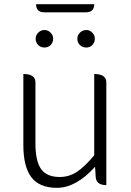

<svg xmlns="http://www.w3.org/2000/svg" viewBox="-20 -888 630 921"><path d="M253 13Q170 13 131 -37Q92 -88 92 -192V-533Q150 -533 150 -493V-199Q150 -116 177 -77Q205 -39 266 -39Q311 -39 348 -63Q385 -87 432 -143V-533Q490 -533 490 -493V0Q441 0 439 -40L436 -88Q345 13 253 13ZM193 -660Q176 -660 163 -672Q151 -685 151 -702Q151 -719 163 -731Q176 -744 193 -744Q211 -744 223 -731Q235 -719 235 -702Q235 -685 223 -672Q211 -660 193 -660ZM192 -829Q153 -829 153 -868H432Q432 -829 392 -829ZM394 -660Q376 -660 363 -672Q351 -685 351 -702Q351 -719 363 -731Q376 -744 394 -744Q411 -744 423 -731Q435 -719 435 -702Q435 -685 423 -672Q411 -660 394 -660Z"/></svg>

Font: Swei Half Moon CJK SC
Style: Light
Weight: 300
Version: Version 2.071